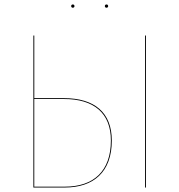

<svg xmlns="http://www.w3.org/2000/svg" viewBox="-20 -839 802 859"><path d="M305.8 -804.4C310.6 -804.4 313.2 -807.9 313.2 -811.7C313.2 -815.5 310.6 -819.1 305.8 -819.1C301 -819.1 298.4 -815.5 298.4 -811.7C298.4 -807.9 301 -804.4 305.8 -804.4ZM456.5 -804.4C461.3 -804.4 463.9 -807.9 463.9 -811.7C463.9 -815.5 461.3 -819.1 456.5 -819.1C451.6 -819.1 449.1 -815.5 449.1 -811.7C449.1 -807.9 451.6 -804.4 456.5 -804.4ZM266 -399.9H133.4V-680.1H129.3V0H269.7C399.1 0 480.2 -69.6 480.2 -210.2C480.2 -335.9 402.6 -399.9 266 -399.9ZM628.9 -680.1V0H633V-680.1ZM270.3 -3.9H133.3V-396H266.2C400.3 -396 476.1 -332.9 476.1 -210.3C476.1 -72.8 398.3 -3.9 270.3 -3.9Z"/></svg>

Font: Fira Sans Four
Style: Regular
Weight: 100
Designer: Carrois Corporate & Edenspiekermann AG
Foundry: Carrois Corporate GbR & Edenspiekermann AG
Version: Version 4.203;PS 004.203;hotconv 1.0.88;makeotf.lib2.5.64775